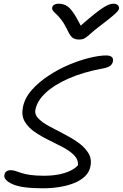

<svg xmlns="http://www.w3.org/2000/svg" viewBox="-20 -1010 664 1039"><path d="M212 9Q97 9 47.5 -13.5Q-2 -36 4 -64Q6 -76 14.5 -82.5Q23 -89 38 -89Q52 -89 64.5 -84.5Q77 -80 95.5 -74Q114 -68 143 -63.5Q172 -59 218 -59Q262 -59 298 -66Q334 -73 360.5 -86Q387 -99 402 -116Q404 -147 380.5 -170.5Q357 -194 320 -213.5Q283 -233 242 -253Q201 -273 166.5 -297Q132 -321 113.5 -353Q95 -385 104 -430Q114 -480 151.5 -522.5Q189 -565 242 -600Q295 -635 353 -659.5Q411 -684 464.5 -697Q518 -710 555 -710Q569 -710 578 -706Q587 -702 590 -694.5Q593 -687 591 -677Q588 -663 576.5 -654Q565 -645 539 -640Q430 -620 351 -585Q272 -550 226.5 -507Q181 -464 172 -418Q166 -391 187.5 -369Q209 -347 246 -327Q283 -307 325 -285.5Q367 -264 402.5 -239Q438 -214 458 -182Q478 -150 469 -108Q463 -78 439.5 -55.5Q416 -33 380.5 -19Q345 -5 301.5 2Q258 9 212 9ZM595 -990Q606 -990 612.5 -986Q619 -982 622 -976Q625 -970 624 -962Q622 -956 615.5 -948Q609 -940 589.5 -923.5Q570 -907 528 -875Q491 -847 472 -829.5Q453 -812 440 -804Q427 -796 408 -796Q386 -796 372.5 -806Q359 -816 345 -847Q328 -882 312.5 -902Q297 -922 285 -933Q273 -944 266.5 -952.5Q260 -961 263 -971Q264 -979 273.5 -984.5Q283 -990 296 -990Q318 -990 336.5 -981Q355 -972 374.5 -944.5Q394 -917 422 -862L405 -861Q458 -908 491.5 -934.5Q525 -961 544.5 -972.5Q564 -984 575 -987Q586 -990 595 -990Z"/></svg>

Font: Shantell Sans Light
Style: Italic
Weight: 300
Italic angle: -11°
Designer: Stephen Nixon, Anya Danilova, Shantell Martin
Foundry: Arrow Type
Version: Version 1.008;[ac192a2d6]